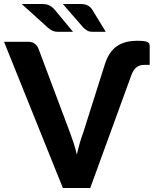

<svg xmlns="http://www.w3.org/2000/svg" viewBox="-31 -933 770 953"><path d="M0 0ZM-11 -725.5H109.5Q129 -725.5 141.2 -716.2Q153.5 -707 159.5 -692.5L316.5 -274.5Q325.5 -251 334.5 -223.2Q343.5 -195.5 350.5 -165.5Q357 -195.5 365 -223.2Q373 -251 382 -274.5L490 -615.5Q508.5 -674 547 -702.2Q585.5 -730.5 651 -730.5Q670.5 -730.5 682.5 -729Q694.5 -727.5 701 -724.2Q707.5 -721 709.8 -715.8Q712 -710.5 712 -703V-611H685Q662 -611 646.5 -599Q631 -587 621 -560L417 0H281ZM370 -913Q391.5 -913 405.2 -905.5Q419 -898 427 -885L494 -775H429Q413.5 -775 404.2 -780Q395 -785 384 -794.5L281 -913ZM179.5 -913Q201.5 -913 215.8 -905.2Q230 -897.5 240.5 -885L331.5 -775H257.5Q242 -775 230.8 -779.8Q219.5 -784.5 208 -794.5L77 -913Z"/></svg>

Font: Lato Heavy
Style: Regular
Weight: 800
Designer: Lukasz Dziedzic
Foundry: tyPoland Lukasz Dziedzic
Version: Version 2.007; 2014-02-27